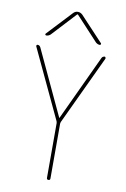

<svg xmlns="http://www.w3.org/2000/svg" viewBox="-102 -1009 704 1069"><g transform="rotate(10 250.0 -475.0)"><path d="M98.6 -790Q94.7 -790 92.8 -793.5Q90.8 -796.9 93.8 -799.8L224.6 -939.5Q235.4 -950.2 249.5 -950.2Q263.7 -950.2 275.4 -939.5L406.2 -799.8Q408.2 -796.9 406.2 -793.5Q404.3 -790 401.4 -790Q388.7 -790 377.9 -799.8L252 -935.5H250H248L122.1 -799.8Q111.3 -790 98.6 -790ZM238.3 -329.1 54.7 -719.7Q52.7 -723.6 54.7 -727.1Q56.6 -730.5 60.5 -730.5Q71.3 -730.5 77.1 -719.7L249 -351.6Q249 -350.6 250 -350.6Q251 -350.6 251 -351.6L422.9 -719.7Q427.7 -729.5 439.5 -730.5Q442.4 -730.5 444.3 -727.1Q446.3 -723.6 445.3 -719.7L261.7 -329.1Q259.8 -323.2 259.8 -320.3V-9.8Q259.8 0 250 0Q240.2 0 240.2 -9.8V-320.3Q240.2 -323.2 238.3 -329.1Z"/></g></svg>

Font: Rounded-L Mgen+ 2m thin
Style: Regular
Weight: 100
Designer: [Source Han Sans]
Ryoko NISHIZUKA  (kana & ideographs); Paul D. Hunt (Latin, Greek & Cyrillic); Wenlong ZHANG  (bopomofo
Version: Version 1.059.20150602